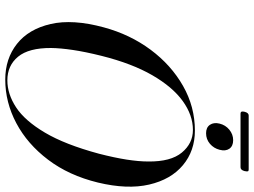

<svg xmlns="http://www.w3.org/2000/svg" viewBox="-138 -818 966 730"><g transform="rotate(90 345.0 -453.0)"><path d="M476.5 -711Q553.5 -711 608 -665.5Q662.5 -620 681.8 -537Q701 -454 674 -342Q647 -231.5 587.2 -152.8Q527.5 -74 448.2 -32Q369 10 282.5 10Q203 10 146.8 -34.5Q90.5 -79 71.2 -162.8Q52 -246.5 84 -364.5Q111 -464.5 169.2 -542.8Q227.5 -621 306.8 -666Q386 -711 476.5 -711ZM285.5 2Q337.5 2 388.2 -31.2Q439 -64.5 484.2 -140.8Q529.5 -217 564.5 -346.5Q579.5 -405 586.8 -451.5Q594 -498 594 -533.5Q595 -619.5 560 -661.5Q525 -703.5 474 -703.5Q418 -703.5 364.2 -664.8Q310.5 -626 266 -549Q221.5 -472 192.5 -356.5Q177 -294.5 170 -247.2Q163 -200 162.5 -164.5Q162 -79.5 195.5 -38.8Q229 2 285.5 2ZM486.5 -753.5Q464.5 -753.5 454.5 -768.2Q444.5 -783 450 -805Q455.5 -827.5 473.2 -842Q491 -856.5 513 -856.5Q535.5 -856.5 545.5 -842Q555.5 -827.5 549.5 -805Q544 -783 526.8 -768.2Q509.5 -753.5 486.5 -753.5ZM405 -900Q409 -915.5 419 -915.5H624Q630 -915.5 631.2 -912.8Q632.5 -910 630.5 -900Q626.5 -884.5 616 -884.5H411.5Q401 -884.5 405 -900Z"/></g></svg>

Font: Fraunces 144pt
Style: Italic
Weight: 400
Italic angle: -16°
Version: Version 1.000;[b76b70a41]